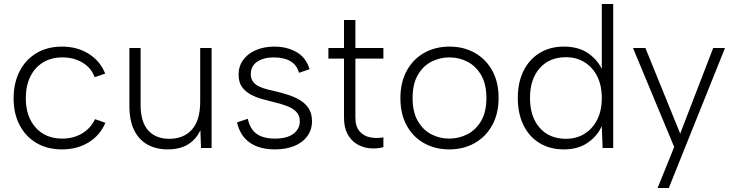

<svg xmlns="http://www.w3.org/2000/svg" viewBox="-20 -740 3665 960"><path d="M290 7Q217 7 162.5 -25Q108 -57 78 -114.5Q48 -172 48 -248Q48 -325 78 -383.5Q108 -442 162.5 -474.5Q217 -507 290 -507Q366 -507 423.5 -471Q481 -435 506 -372L453 -354Q437 -400 393.5 -426.5Q350 -453 292 -453Q237 -453 195.5 -428Q154 -403 131.5 -357Q109 -311 109 -249Q109 -157 158.5 -102Q208 -47 291 -47Q347 -47 390 -72.5Q433 -98 455 -144L507 -126Q480 -63 423 -28Q366 7 290 7Z M1038 0H985L982 -89Q961 -43 920 -18Q879 7 818 7Q762 7 718.5 -16.5Q675 -40 651 -88.5Q627 -137 627 -211V-500H683V-216Q683 -131 720.5 -88.5Q758 -46 827 -46Q898 -46 939.5 -92Q981 -138 981 -232V-500H1038Z M1219 -146Q1226 -113 1242.5 -91Q1259 -69 1287 -58Q1315 -47 1354 -47Q1416 -47 1447.5 -71.5Q1479 -96 1479 -133Q1479 -164 1460.5 -182Q1442 -200 1412 -211Q1382 -222 1347 -230Q1323 -236 1293 -244Q1263 -252 1235.5 -266.5Q1208 -281 1190.5 -304.5Q1173 -328 1173 -367Q1173 -409 1196 -440.5Q1219 -472 1259.5 -489.5Q1300 -507 1352 -507Q1414 -507 1462 -480Q1510 -453 1528 -394L1475 -376Q1466 -408 1445.5 -424.5Q1425 -441 1400 -447Q1375 -453 1351 -453Q1298 -453 1266 -431.5Q1234 -410 1234 -370Q1234 -347 1245 -332Q1256 -317 1274.5 -308Q1293 -299 1317 -293Q1341 -287 1367 -281Q1396 -274 1426 -264Q1456 -254 1482 -238Q1508 -222 1524 -197Q1540 -172 1540 -134Q1540 -91 1516.5 -59Q1493 -27 1451.5 -10Q1410 7 1354 7Q1278 7 1229.5 -26.5Q1181 -60 1165 -128Z M1700 -500V-640H1757V-500H1897V-447H1757V-152Q1757 -108 1777.5 -84Q1798 -60 1830 -53.5Q1862 -47 1897 -53V-4Q1861 5 1825.5 1Q1790 -3 1761.5 -21.5Q1733 -40 1716.5 -72Q1700 -104 1700 -152V-447H1622V-500Z M2226 7Q2156 7 2100.5 -24Q2045 -55 2013.5 -112.5Q1982 -170 1982 -249Q1982 -329 2014 -387Q2046 -445 2101.5 -476Q2157 -507 2228 -507Q2298 -507 2353.5 -476Q2409 -445 2441 -387.5Q2473 -330 2473 -251Q2473 -171 2440.5 -113Q2408 -55 2352.5 -24Q2297 7 2226 7ZM2226 -47Q2274 -47 2316.5 -68.5Q2359 -90 2385.5 -135Q2412 -180 2412 -250Q2412 -320 2385.5 -365Q2359 -410 2317 -431.5Q2275 -453 2227 -453Q2179 -453 2137 -431.5Q2095 -410 2069 -365Q2043 -320 2043 -250Q2043 -180 2069 -135Q2095 -90 2136.5 -68.5Q2178 -47 2226 -47Z M2994 -384 2989 -382V-720H3046V0H2993L2989 -110Q2968 -61 2919.5 -27Q2871 7 2799 7Q2730 7 2678 -24.5Q2626 -56 2597.5 -114Q2569 -172 2569 -250Q2569 -328 2597.5 -385.5Q2626 -443 2678 -475Q2730 -507 2799 -507Q2875 -507 2924 -471.5Q2973 -436 2994 -384ZM2630 -250Q2630 -156 2678.5 -101Q2727 -46 2810 -46Q2862 -46 2902.5 -71Q2943 -96 2966 -141.5Q2989 -187 2989 -250Q2989 -313 2966 -358.5Q2943 -404 2902.5 -429Q2862 -454 2810 -454Q2727 -454 2678.5 -399Q2630 -344 2630 -250Z M3546 -500H3605L3324 200H3268L3351 -5L3145 -500H3207L3381 -72Z"/></svg>

Font: Albert Sans Light
Style: Regular
Weight: 300
Designer: Andreas Rasmussen
Foundry: a.Foundry
Version: Version 1.025